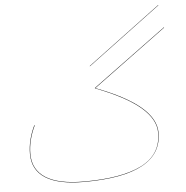

<svg xmlns="http://www.w3.org/2000/svg" viewBox="-58 -909 948 978"><g transform="rotate(-5 416.0 -420.5)"><path d="M787 -851 413 -572V-574L787 -853ZM806 -735 431 -459Q584 -401 658 -338Q732 -275 732 -205Q732 12 332 12Q201 12 135.5 -30Q70 -72 70 -154Q70 -225 105 -298L107 -297Q72 -224 72 -154Q72 -73 137 -31.5Q202 10 332 10Q527 10 628.5 -42Q730 -94 730 -205Q730 -274 656.5 -336.5Q583 -399 429 -458V-460L807 -738Z"/></g></svg>

Font: FiraGO Two
Style: Regular
Weight: 100
Designer: bBox Type
Foundry: bBox Type GmbH
Version: Version 1.001